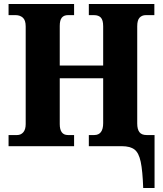

<svg xmlns="http://www.w3.org/2000/svg" viewBox="-20 -734 817 964"><path d="M699 210Q696 124 686.5 78.5Q677 33 655 16.5Q633 0 592 0H426V-56H453Q498 -56 498 -116V-341H280V-111Q280 -56 321 -56H352V0H23V-56H66Q85 -56 97 -70Q109 -84 109 -111V-601Q109 -633 94.5 -645.5Q80 -658 59 -658H23V-714H352V-658H321Q301 -658 290.5 -645.5Q280 -633 280 -604V-405H498V-602Q498 -633 486.5 -645.5Q475 -658 452 -658H426V-714H755V-658H712Q693 -658 681 -645.5Q669 -633 669 -602V-114Q669 -85 680 -70.5Q691 -56 716 -56H756V210Z"/></svg>

Font: Noto Serif SemiCondensed ExtraBold
Style: Regular
Weight: 800
Width: 4
Designer: Monotype Design Team
Foundry: Monotype Imaging Inc.
Version: Version 2.015